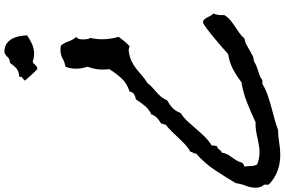

<svg xmlns="http://www.w3.org/2000/svg" viewBox="-228 -782 1275 860"><g transform="rotate(90 410.0 -351.5)"><path d="M820.3 -860.4Q820.3 -836.9 811.5 -814.5Q802.7 -792 799.8 -769.5Q771.5 -721.7 740.7 -675.3Q710 -628.9 667 -591.8V-587.9Q667 -581.1 663.6 -578.1Q660.2 -575.2 660.2 -567.4Q641.6 -556.6 626.5 -542.5Q611.3 -528.3 597.2 -513.2Q583 -498 568.4 -482.9Q553.7 -467.8 537.1 -455.1L538.1 -453.1Q538.1 -448.2 535.2 -446.3Q532.2 -444.3 534.2 -436.5Q520.5 -427.7 508.8 -418Q497.1 -408.2 492.2 -391.6Q468.8 -380.9 453.6 -362.3Q438.5 -343.8 424.8 -322.3Q413.1 -320.3 402.3 -314.5Q391.6 -308.6 389.6 -293.9Q354.5 -283.2 331.5 -258.8Q308.6 -234.4 289.1 -203.1Q290 -195.3 290.5 -187.5Q291 -179.7 291 -171.9Q291 -138.7 278.3 -105.5Q287.1 -79.1 287.1 -52.7Q287.1 -28.3 278.3 -6.8Q256.8 -2.9 241.2 6.3Q225.6 15.6 202.1 15.6Q197.3 15.6 192.9 15.1Q188.5 14.6 183.6 13.7Q170.9 -2 164.6 -21Q158.2 -40 144.5 -55.7Q152.3 -59.6 154.3 -68.8Q156.2 -78.1 156.2 -85.9Q156.2 -93.8 154.8 -103Q153.3 -112.3 149.4 -119.1Q155.3 -143.6 155.3 -170.9Q155.3 -207 144.5 -245.1Q154.3 -258.8 164.6 -271Q174.8 -283.2 186.5 -293.9Q191.4 -293 194.8 -291.5Q198.2 -290 203.1 -290H208Q235.4 -293.9 253.4 -302.7Q271.5 -311.5 286.6 -323.2Q301.8 -335 316.4 -348.1Q331.1 -361.3 351.6 -374Q360.4 -385.7 371.1 -395.5Q381.8 -405.3 393.1 -415Q404.3 -424.8 413.6 -436Q422.9 -447.3 428.7 -461.9Q448.2 -472.7 462.9 -486.3Q477.5 -500 485.4 -522.5Q506.8 -536.1 523.9 -554.7Q541 -573.2 557.6 -592.8Q574.2 -612.3 591.8 -630.4Q609.4 -648.4 631.8 -662.1Q631.8 -663.1 631.3 -664.1Q630.9 -665 630.9 -667Q630.9 -671.9 632.3 -676.3Q633.8 -680.7 634.8 -685.5Q645.5 -688.5 649.9 -696.3Q654.3 -704.1 663.1 -707Q667 -728.5 677.2 -742.2Q687.5 -755.9 698.2 -773.4Q702.1 -779.3 704.1 -786.1Q706.1 -793 709 -797.9Q710.9 -802.7 716.3 -804.7Q721.7 -806.6 725.6 -808.6Q723.6 -821.3 723.1 -837.9Q722.7 -854.5 715.8 -865.2Q689.5 -876 663.1 -876Q645.5 -876 628.9 -873Q612.3 -870.1 595.2 -866.2Q578.1 -862.3 561.5 -859.9Q544.9 -857.4 527.3 -858.4Q483.4 -837.9 439.5 -820.3Q395.5 -802.7 347.7 -794.9Q318.4 -772.5 288.6 -756.8Q258.8 -741.2 221.7 -735.4Q215.8 -729.5 194.3 -710.9Q172.9 -692.4 149.4 -672.9Q126 -653.3 105.5 -638.2Q85 -623 80.1 -623Q71.3 -623 65.9 -629.4Q60.5 -635.7 56.6 -643.6Q52.7 -651.4 48.8 -658.7Q44.9 -666 40 -668.9Q44.9 -679.7 46.4 -692.4Q47.9 -705.1 46.9 -717.8Q55.7 -733.4 69.3 -744.6Q83 -755.9 97.7 -765.6Q112.3 -775.4 126.5 -785.2Q140.6 -794.9 152.3 -808.6Q167 -810.5 179.7 -817.4Q192.4 -824.2 204.6 -831.5Q216.8 -838.9 228.5 -844.7Q240.2 -850.6 253.9 -850.6Q263.7 -857.4 274.4 -861.8Q285.2 -866.2 296.4 -869.6Q307.6 -873 318.4 -877Q329.1 -880.9 337.9 -888.7H355.5Q378.9 -903.3 404.8 -912.1Q430.7 -920.9 457 -928.2Q483.4 -935.5 509.8 -942.4Q536.1 -949.2 561.5 -959Q589.8 -959 617.2 -963.9Q644.5 -968.8 672.9 -968.8Q711.9 -968.8 745.1 -956.5Q778.3 -944.3 806.6 -917V-896.5Q820.3 -881.8 820.3 -860.4ZM340.8 174.8Q337.9 178.7 334.5 181.2Q331.1 183.6 328.1 186Q325.2 188.5 323.7 191.4Q322.3 194.3 324.2 200.2Q299.8 201.2 286.6 212.4Q273.4 223.6 260.7 242.2Q243.2 242.2 235.8 251.5Q228.5 260.7 214.8 266.6H210.9Q189.5 266.6 175.8 257.3Q162.1 248 153.8 233.4Q145.5 218.8 142.1 200.7Q138.7 182.6 137.7 165Q156.2 152.3 176.8 143.1Q197.3 133.8 219.7 133.8Q237.3 133.8 253.9 139.6Q259.8 139.6 263.2 136.2Q266.6 132.8 270 128.9Q273.4 125 277.3 122.1Q281.2 119.1 289.1 119.1Q302.7 131.8 315.4 146.5Q328.1 161.1 340.8 174.8Z"/></g></svg>

Font: RockSalt
Style: Regular
Weight: 400
Designer: Squid
Foundry: Font Diner, Inc DBA Sideshow
Version: Version 1.000